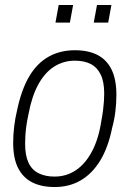

<svg xmlns="http://www.w3.org/2000/svg" viewBox="-20 -740 521 772"><path d="M200 12Q146 12 109 -7Q72 -26 52.5 -65Q33 -104 33 -166Q33 -198 37 -231.5Q41 -265 49 -298Q66 -379 97 -432Q128 -485 174.5 -511.5Q221 -538 281 -538Q335 -538 372 -519Q409 -500 428.5 -460.5Q448 -421 448 -358Q448 -326 444 -292.5Q440 -259 431 -226Q415 -147 383 -94.5Q351 -42 305 -15Q259 12 200 12ZM199 -30Q247 -30 285 -55.5Q323 -81 349.5 -130.5Q376 -180 387 -251Q392 -278 394.5 -298Q397 -318 398 -334Q399 -350 399 -364Q399 -411 385 -440Q371 -469 345 -482.5Q319 -496 281 -496Q235 -496 197.5 -472Q160 -448 134 -400.5Q108 -353 95 -283Q89 -256 86 -234Q83 -212 82 -194.5Q81 -177 81 -162Q81 -115 94.5 -86Q108 -57 135 -43.5Q162 -30 199 -30ZM203 -649 216 -720H274L261 -649ZM357 -649 370 -720H428L415 -649Z"/></svg>

Font: Archivo SemiCondensed Thin
Style: Italic
Weight: 250
Width: 4
Italic angle: -10°
Designer: Hector Gatti
Foundry: Omnibus-Type
Version: Version 2.001